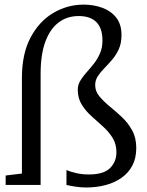

<svg xmlns="http://www.w3.org/2000/svg" viewBox="-20 -802 635 832"><path d="M352 10.5Q331.5 10.5 307 6.8Q282.5 3 268 -0.5V-65Q287 -57 311.8 -51.5Q336.5 -46 365.5 -46Q429.5 -46 457 -73.8Q484.5 -101.5 484.5 -142Q484.5 -178 467.8 -204.8Q451 -231.5 426 -254Q401 -276.5 376 -299Q351 -321.5 334 -349Q317 -376.5 317 -413Q317 -434 327.8 -452Q338.5 -470 354.5 -487.8Q370.5 -505.5 386.5 -525.8Q402.5 -546 413.2 -570.5Q424 -595 424 -626.5Q424 -679 398 -705.8Q372 -732.5 321 -732.5Q270.5 -732.5 233.5 -704.2Q196.5 -676 176.2 -620.5Q156 -565 156 -482V-0.5H4.5V-41.5L75 -50V-464.5Q75 -569 112.5 -639.5Q150 -710 211 -746Q272 -782 343 -782Q386 -782 423.5 -768.2Q461 -754.5 483.8 -725.5Q506.5 -696.5 506.5 -650Q506.5 -615 495 -589.5Q483.5 -564 466.5 -544Q449.5 -524 432.5 -506.8Q415.5 -489.5 404 -472Q392.5 -454.5 392.5 -433Q392.5 -406.5 410.5 -384.8Q428.5 -363 455 -341.2Q481.5 -319.5 508 -294.8Q534.5 -270 552.5 -237.5Q570.5 -205 570.5 -161Q570.5 -116.5 553.5 -84.5Q536.5 -52.5 506.2 -31.2Q476 -10 436.8 0.2Q397.5 10.5 352 10.5Z"/></svg>

Font: Merriweather 28pt Light
Style: Regular
Weight: 300
Version: Version 2.100